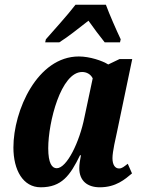

<svg xmlns="http://www.w3.org/2000/svg" viewBox="-20 -786 622 816"><path d="M172 -606H232C273 -632 308 -661 356 -698C375 -671 407 -628 425 -606H490L493 -619C475 -657 445 -725 430 -766H301C265 -719 208 -657 175 -619ZM153 10C242 10 278 -40 320 -126H324C320 -105 317 -89 317 -71C317 -17 352 10 404 10C473 10 511 -24 541 -49L523 -90C507 -78 499 -70 486 -70C470 -70 458 -84 458 -114C458 -142 472 -201 477 -224L542 -535H488L440 -512C415 -528 361 -546 315 -546C139 -546 37 -317 37 -159C37 -63 78 10 153 10ZM221 -71C201 -71 185 -92 185 -156C185 -267 239 -480 329 -480C348 -480 365 -471 374 -453L339 -288C318 -182 264 -71 221 -71Z"/></svg>

Font: Noto Serif Condensed Extra
Style: Italic
Weight: 800
Width: 3
Italic angle: -12°
Designer: Monotype Design Team
Foundry: Monotype Imaging Inc.
Version: Version 1.901